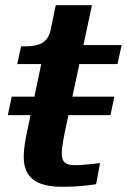

<svg xmlns="http://www.w3.org/2000/svg" viewBox="-20 -712 487 737"><path d="M419 -341 404 -270H10L25 -341ZM216 5Q169 5 136.5 -7Q104 -19 87.5 -44.5Q71 -70 71 -111Q71 -134 76 -164.5Q81 -195 88 -226L150 -522L216 -539H447L431 -466H46L61 -534H70Q99 -534 119.5 -538.5Q140 -543 154 -556.5Q168 -570 174 -595L194 -692H333L229 -206Q226 -190 223 -174Q220 -158 218.5 -145Q217 -132 217 -122Q217 -97 229.5 -87.5Q242 -78 266 -78Q282 -78 301 -79.5Q320 -81 337 -83Q354 -85 364 -86L349 -5Q326 -1 292.5 2Q259 5 216 5Z"/></svg>

Font: Roboto Serif 20pt SemiBold
Style: Italic
Weight: 600
Italic angle: -10°
Version: Version 1.007